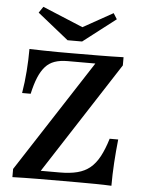

<svg xmlns="http://www.w3.org/2000/svg" viewBox="-54 -805 642 849"><g transform="rotate(5 267.0 -381.0)"><path d="M33.1 0V-36.3L354.8 -532.3H231.5Q198.4 -532.3 174.2 -523.8Q150 -515.3 133.1 -496.4Q116.1 -477.4 103.6 -447.6Q91.1 -417.7 81.5 -374.2H43.5Q51.6 -423.4 55.2 -472.6Q58.9 -521.8 58.9 -571Q87.9 -570.2 121 -569.4Q154 -568.5 187.5 -568.5Q221 -568.5 248.4 -568.5Q302.4 -568.5 363.7 -569Q425 -569.4 476.6 -571V-534.7L155.6 -38.7H239.5Q285.5 -38.7 318.1 -47.2Q350.8 -55.6 374.2 -75Q397.6 -94.4 414.9 -126.6Q432.3 -158.9 446.8 -206.5H484.7Q479 -153.2 475.8 -101.6Q472.6 -50 472.6 0Q441.1 -1.6 402.8 -2Q364.5 -2.4 326.6 -2.4Q288.7 -2.4 257.3 -2.4Q203.2 -2.4 144.4 -2Q85.5 -1.6 33.1 0ZM416.1 -761.3 432.3 -735.5 287.9 -624.2H223.4L85.5 -734.7L104 -762.1L309.7 -676.6L262.9 -675.8Z"/></g></svg>

Font: Playfair 9pt SemiBold
Style: Regular
Weight: 600
Designer: Claus Eggers Sørensen
Foundry: Claus Eggers Sørensen
Version: Version 2.001;gftools[0.9.30]